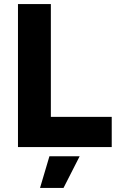

<svg xmlns="http://www.w3.org/2000/svg" viewBox="-20 -720 585 940"><path d="M68 0V-700H229V-148H527V0ZM176 200 222 45H370L291 200Z"/></svg>

Font: Figtree ExtraBold
Style: Regular
Weight: 800
Designer: Erik Kennedy
Foundry: Erik Kennedy
Version: Version 2.002